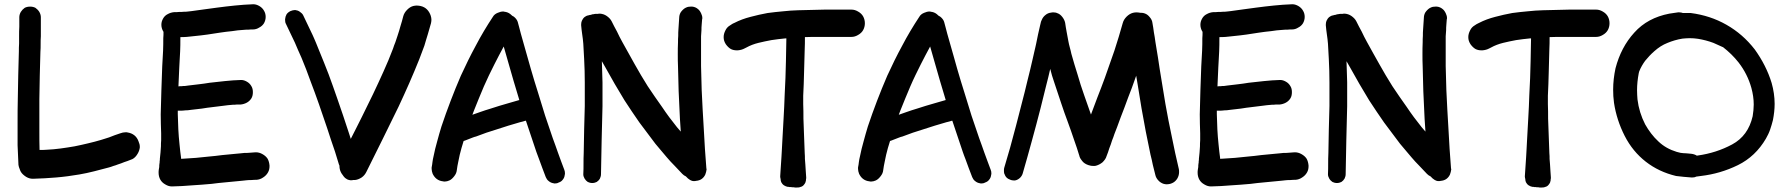

<svg xmlns="http://www.w3.org/2000/svg" viewBox="-20 -792 8188 879"><path d="M75.2 -5.9C80.1 2.9 88.9 10.7 99.6 17.6C109.4 23.4 119.1 26.4 129.9 26.4H131.8C168 25.4 203.1 23.4 237.3 20.5C272.5 17.6 307.6 12.7 342.8 6.8C365.2 2.9 388.7 -2 411.1 -7.8L478.5 -25.4C485.4 -27.3 492.2 -29.3 499 -32.2C505.9 -34.2 512.7 -36.1 519.5 -39.1C529.3 -42 539.1 -45.9 548.8 -49.8C558.6 -52.7 568.4 -56.6 578.1 -60.5C588.9 -63.5 597.7 -70.3 605.5 -81.1C612.3 -90.8 617.2 -100.6 619.1 -111.3C620.1 -114.3 620.1 -117.2 620.1 -120.1C620.1 -127.9 618.2 -135.7 614.3 -144.5C610.4 -156.2 603.5 -166 594.7 -172.9C585.9 -179.7 576.2 -183.6 564.5 -185.5C561.5 -186.5 558.6 -186.5 555.7 -186.5C546.9 -186.5 538.1 -184.6 530.3 -181.6C521.5 -178.7 513.7 -175.8 504.9 -172.9L479.5 -163.1C473.6 -161.1 467.8 -159.2 460.9 -157.2C455.1 -155.3 449.2 -153.3 442.4 -151.4C422.9 -145.5 403.3 -140.6 382.8 -135.7C362.3 -130.9 341.8 -126 321.3 -122.1C299.8 -118.2 278.3 -115.2 257.8 -112.3C236.3 -109.4 214.8 -107.4 192.4 -106.4C182.6 -105.5 172.9 -105.5 162.1 -105.5H161.1C160.2 -133.8 160.2 -162.1 160.2 -190.4V-263.7V-337.9C161.1 -374 161.1 -410.2 162.1 -446.3L165 -554.7C166 -566.4 166 -578.1 166 -589.8C166 -602.5 166 -614.3 167 -626V-712.9C167 -720.7 165 -728.5 160.2 -737.3C155.3 -745.1 149.4 -751 142.6 -755.9C135.7 -759.8 127 -761.7 118.2 -761.7C108.4 -761.7 99.6 -759.8 92.8 -755.9C85.9 -751 80.1 -745.1 75.2 -737.3C70.3 -728.5 68.4 -720.7 68.4 -712.9V-669.9C67.4 -655.3 67.4 -641.6 67.4 -627.9V-592.8C66.4 -580.1 66.4 -568.4 66.4 -556.6L63.5 -448.2L61.5 -338.9C60.5 -303.7 60.5 -268.6 60.5 -233.4V-127L64.5 -37.1C65.4 -30.3 67.4 -24.4 70.3 -17.6C71.3 -13.7 73.2 -9.8 75.2 -5.9Z M713.9 30.3C718.8 39.1 726.6 46.9 737.3 52.7C747.1 58.6 756.8 61.5 766.6 61.5H767.6C797.9 60.5 828.1 59.6 858.4 56.6C887.7 54.7 918 52.7 948.2 49.8C968.8 46.9 989.3 44.9 1009.8 43L1071.3 37.1L1090.8 35.2C1096.7 34.2 1102.5 34.2 1109.4 33.2C1117.2 32.2 1125 32.2 1131.8 32.2C1139.6 31.2 1147.5 31.2 1154.3 31.2C1165 30.3 1174.8 27.3 1184.6 20.5C1195.3 13.7 1202.1 5.9 1207 -2.9C1211.9 -11.7 1213.9 -20.5 1213.9 -31.2V-34.2C1212.9 -45.9 1210 -56.6 1205.1 -65.4C1199.2 -74.2 1191.4 -81.1 1180.7 -86.9C1171.9 -91.8 1162.1 -94.7 1152.3 -94.7H1149.4L1124 -92.8C1115.2 -91.8 1107.4 -91.8 1098.6 -91.8L1079.1 -89.8C1072.3 -88.9 1065.4 -88.9 1058.6 -87.9L997.1 -82C976.6 -79.1 956.1 -77.1 935.5 -75.2L877 -69.3L818.4 -65.4C815.4 -65.4 812.5 -65.4 809.6 -64.5C806.6 -86.9 803.7 -109.4 801.8 -131.8C796.9 -176.8 794.9 -222.7 793.9 -269.5V-285.2H800.8C807.6 -285.2 815.4 -285.2 822.3 -286.1C827.1 -287.1 833 -287.1 838.9 -287.1L854.5 -289.1L904.3 -294.9C920.9 -297.9 937.5 -299.8 954.1 -301.8L1001 -307.6C1015.6 -309.6 1031.2 -311.5 1046.9 -312.5C1052.7 -312.5 1058.6 -312.5 1064.5 -313.5H1082C1091.8 -314.5 1101.6 -317.4 1110.4 -322.3C1119.1 -327.1 1126 -334 1130.9 -341.8C1135.7 -349.6 1137.7 -359.4 1137.7 -370.1C1137.7 -380.9 1135.7 -389.6 1130.9 -397.5C1126 -406.2 1119.1 -413.1 1110.4 -418C1101.6 -422.9 1093.8 -425.8 1085 -425.8H1082C1058.6 -424.8 1035.2 -423.8 1010.7 -420.9C987.3 -418 963.9 -416 939.5 -413.1C922.9 -410.2 907.2 -408.2 890.6 -406.2L841.8 -400.4C836.9 -399.4 832 -399.4 827.1 -398.4C822.3 -398.4 817.4 -398.4 812.5 -397.5C806.6 -397.5 801.8 -397.5 796.9 -396.5C797.9 -425.8 799.8 -455.1 800.8 -484.4C801.8 -496.1 801.8 -507.8 802.7 -520.5C803.7 -532.2 803.7 -543.9 804.7 -556.6C805.7 -576.2 805.7 -595.7 805.7 -615.2V-622.1C814.5 -622.1 824.2 -622.1 834 -623L853.5 -625C859.4 -626 865.2 -626 872.1 -627C890.6 -628.9 910.2 -630.9 929.7 -633.8C949.2 -636.7 968.8 -639.6 987.3 -642.6C1005.9 -645.5 1023.4 -647.5 1042 -649.4C1059.6 -652.3 1077.1 -654.3 1095.7 -655.3C1102.5 -656.2 1110.4 -656.2 1117.2 -656.2C1124 -657.2 1131.8 -657.2 1138.7 -657.2C1148.4 -657.2 1158.2 -660.2 1167 -666C1176.8 -670.9 1183.6 -677.7 1188.5 -685.5C1193.4 -694.3 1196.3 -704.1 1196.3 -714.8C1196.3 -725.6 1193.4 -735.4 1188.5 -743.2C1183.6 -752 1176.8 -758.8 1167 -764.6C1158.2 -769.5 1149.4 -772.5 1140.6 -772.5H1138.7C1110.4 -771.5 1083 -769.5 1054.7 -766.6C1027.3 -763.7 1000 -760.7 971.7 -756.8C953.1 -753.9 933.6 -752 914.1 -749L857.4 -741.2C851.6 -740.2 845.7 -740.2 840.8 -739.3C835 -738.3 829.1 -738.3 823.2 -738.3C815.4 -737.3 807.6 -737.3 799.8 -737.3C792 -736.3 784.2 -736.3 776.4 -736.3C766.6 -735.4 756.8 -732.4 748 -727.5C738.3 -722.7 731.4 -715.8 726.6 -707C721.7 -698.2 718.8 -689.5 718.8 -678.7C718.8 -668 721.7 -658.2 726.6 -649.4C727.5 -648.4 727.5 -647.5 728.5 -646.5C728.5 -636.7 728.5 -627 727.5 -617.2C727.5 -598.6 727.5 -579.1 726.6 -559.6C725.6 -547.9 725.6 -536.1 724.6 -523.4L722.7 -488.3C721.7 -451.2 719.7 -414.1 718.8 -377.9C717.8 -341.8 716.8 -304.7 715.8 -268.6C715.8 -239.3 716.8 -210 717.8 -181.6V-177.7V-150.4C716.8 -140.6 716.8 -130.9 716.8 -122.1C715.8 -112.3 715.8 -102.5 714.8 -93.8C713.9 -84 712.9 -74.2 711.9 -65.4C711.9 -61.5 711.9 -57.6 710.9 -53.7C710.9 -49.8 710.9 -45.9 710 -43C709 -38.1 709 -32.2 709 -27.3L707 -15.6C706.1 -10.7 706.1 -5.9 706.1 -1C706.1 10.7 709 21.5 713.9 30.3Z M1544.9 3.9C1545.9 4.9 1546.9 6.8 1547.9 7.8C1550.8 12.7 1554.7 17.6 1559.6 22.5C1565.4 27.3 1572.3 31.2 1579.1 32.2C1582 33.2 1584 33.2 1586.9 33.2C1589.8 33.2 1593.8 33.2 1596.7 32.2H1604.5C1615.2 31.2 1625 27.3 1635.7 20.5C1645.5 13.7 1652.3 4.9 1657.2 -4.9C1681.6 -54.7 1707 -104.5 1731.4 -154.3L1804.7 -303.7C1821.3 -339.8 1837.9 -375 1853.5 -411.1C1869.1 -447.3 1884.8 -483.4 1899.4 -520.5L1922.9 -583C1927.7 -600.6 1933.6 -618.2 1938.5 -634.8C1943.4 -651.4 1948.2 -668.9 1953.1 -685.5C1954.1 -690.4 1955.1 -696.3 1955.1 -701.2C1955.1 -707 1954.1 -712.9 1952.1 -719.7C1948.2 -731.4 1942.4 -741.2 1934.6 -749C1927.7 -755.9 1918 -761.7 1905.3 -764.6C1899.4 -765.6 1893.6 -766.6 1887.7 -766.6C1882.8 -766.6 1877 -765.6 1872.1 -764.6C1861.3 -761.7 1852.5 -755.9 1843.8 -747.1C1835 -738.3 1829.1 -728.5 1826.2 -717.8C1822.3 -703.1 1818.4 -687.5 1813.5 -672.9C1809.6 -658.2 1804.7 -642.6 1799.8 -627.9L1790 -598.6C1786.1 -588.9 1782.2 -579.1 1779.3 -569.3C1765.6 -533.2 1751 -498 1735.4 -463.9C1719.7 -429.7 1704.1 -394.5 1687.5 -360.4L1636.7 -256.8C1620.1 -222.7 1602.5 -189.5 1585.9 -156.2C1583 -165 1580.1 -174.8 1577.1 -183.6C1559.6 -237.3 1542 -290 1523.4 -342.8C1510.7 -378.9 1498 -416 1484.4 -452.1C1470.7 -488.3 1456.1 -523.4 1441.4 -559.6C1436.5 -572.3 1431.6 -584 1426.8 -595.7C1421.9 -608.4 1416 -620.1 1411.1 -631.8L1368.2 -721.7C1365.2 -728.5 1359.4 -733.4 1352.5 -738.3C1345.7 -743.2 1338.9 -745.1 1331.1 -746.1C1324.2 -746.1 1316.4 -744.1 1309.6 -741.2C1301.8 -737.3 1295.9 -732.4 1292 -726.6C1288.1 -719.7 1286.1 -712.9 1285.2 -704.1V-701.2C1285.2 -694.3 1286.1 -687.5 1289.1 -682.6C1295.9 -668 1302.7 -654.3 1309.6 -639.6C1316.4 -625 1323.2 -611.3 1330.1 -596.7C1335 -585 1339.8 -573.2 1344.7 -562.5L1360.4 -527.3C1375 -492.2 1388.7 -457 1401.4 -420.9C1415 -385.7 1427.7 -350.6 1440.4 -314.5C1453.1 -278.3 1464.8 -242.2 1477.5 -206.1C1489.3 -169.9 1501 -133.8 1513.7 -97.7L1529.3 -46.9C1530.3 -42 1532.2 -38.1 1534.2 -33.2V-27.3C1535.2 -14.6 1539.1 -4.9 1544.9 3.9Z M2462.9 -22.5 2478.5 18.6C2481.4 25.4 2485.4 32.2 2492.2 37.1C2499 43 2506.8 45.9 2513.7 46.9C2516.6 47.9 2518.6 47.9 2520.5 47.9C2526.4 47.9 2532.2 46.9 2537.1 43.9C2545.9 41 2551.8 37.1 2556.6 30.3C2561.5 24.4 2564.5 17.6 2565.4 8.8C2566.4 5.9 2566.4 3.9 2566.4 1C2566.4 -4.9 2565.4 -9.8 2563.5 -14.6C2558.6 -27.3 2553.7 -41 2548.8 -53.7C2543.9 -67.4 2539.1 -81.1 2534.2 -93.8L2522.5 -127L2510.7 -159.2L2475.6 -262.7C2464.8 -297.9 2454.1 -333 2443.4 -367.2C2431.6 -403.3 2420.9 -440.4 2410.2 -476.6C2399.4 -513.7 2389.6 -550.8 2378.9 -586.9C2374 -603.5 2369.1 -621.1 2364.3 -638.7C2359.4 -656.2 2355.5 -673.8 2350.6 -690.4C2348.6 -697.3 2344.7 -704.1 2337.9 -710.9C2334 -714.8 2330.1 -717.8 2325.2 -719.7C2322.3 -722.7 2319.3 -724.6 2316.4 -727.5C2307.6 -734.4 2298.8 -737.3 2289.1 -738.3C2287.1 -739.3 2285.2 -739.3 2283.2 -739.3C2275.4 -739.3 2267.6 -737.3 2258.8 -733.4C2249 -729.5 2241.2 -723.6 2236.3 -714.8C2208 -671.9 2181.6 -627.9 2158.2 -583C2133.8 -538.1 2111.3 -492.2 2089.8 -445.3C2073.2 -407.2 2057.6 -368.2 2043 -330.1C2028.3 -291 2013.7 -252 2001 -212.9C1994.1 -190.4 1987.3 -167 1981.4 -144.5C1974.6 -122.1 1969.7 -99.6 1964.8 -76.2C1962.9 -67.4 1960.9 -59.6 1960 -50.8C1959 -42 1958 -34.2 1956.1 -25.4V-18.6C1956.1 -11.7 1958 -3.9 1960.9 3.9C1965.8 13.7 1971.7 21.5 1979.5 27.3C1987.3 33.2 1997.1 37.1 2007.8 38.1C2010.7 39.1 2013.7 39.1 2016.6 39.1C2023.4 39.1 2030.3 37.1 2037.1 34.2C2045.9 30.3 2052.7 23.4 2059.6 14.6C2066.4 5.9 2070.3 -2.9 2071.3 -12.7C2072.3 -19.5 2073.2 -25.4 2074.2 -32.2L2078.1 -51.8C2082 -73.2 2086.9 -93.8 2092.8 -114.3L2102.5 -146.5C2104.5 -147.5 2106.4 -147.5 2108.4 -148.4L2143.6 -162.1C2148.4 -164.1 2154.3 -166 2159.2 -167C2174.8 -172.9 2190.4 -178.7 2207 -184.6L2255.9 -200.2C2273.4 -206.1 2291 -211.9 2307.6 -216.8L2360.4 -232.4C2369.1 -234.4 2377 -236.3 2385.7 -239.3H2387.7L2435.5 -96.7C2439.5 -85.9 2443.4 -74.2 2448.2 -62.5C2453.1 -49.8 2458 -36.1 2462.9 -22.5ZM2150.4 -287.1C2165 -323.2 2179.7 -360.4 2195.3 -396.5C2210 -430.7 2226.6 -463.9 2243.2 -497.1C2256.8 -524.4 2271.5 -551.8 2286.1 -579.1C2293 -553.7 2300.8 -528.3 2307.6 -503.9C2323.2 -449.2 2338.9 -394.5 2355.5 -340.8L2357.4 -334C2340.8 -329.1 2323.2 -324.2 2306.6 -319.3C2279.3 -311.5 2252.9 -303.7 2226.6 -294.9C2210 -290 2192.4 -284.2 2175.8 -278.3C2165 -274.4 2153.3 -270.5 2142.6 -266.6C2145.5 -273.4 2147.5 -280.3 2150.4 -287.1Z M2907.2 -231.4C2931.6 -199.2 2956.1 -166 2980.5 -133.8C2989.3 -123 2998 -113.3 3006.8 -102.5C3015.6 -91.8 3024.4 -82 3033.2 -71.3C3043.9 -58.6 3055.7 -45.9 3068.4 -33.2L3103.5 3.9C3108.4 8.8 3113.3 12.7 3120.1 15.6C3126 22.5 3132.8 28.3 3139.6 32.2C3144.5 35.2 3150.4 37.1 3157.2 37.1C3160.2 37.1 3163.1 37.1 3166 36.1C3176.8 35.2 3185.5 32.2 3192.4 27.3C3199.2 22.5 3205.1 15.6 3209 6.8C3211.9 -1 3213.9 -8.8 3214.8 -16.6C3214.8 -17.6 3214.8 -19.5 3213.9 -20.5C3209 -80.1 3205.1 -140.6 3202.1 -200.2C3198.2 -259.8 3195.3 -319.3 3192.4 -379.9C3191.4 -416 3190.4 -453.1 3189.5 -489.3V-626C3190.4 -635.7 3190.4 -645.5 3191.4 -654.3C3191.4 -662.1 3191.4 -669.9 3192.4 -678.7C3193.4 -686.5 3193.4 -694.3 3194.3 -703.1C3195.3 -705.1 3195.3 -707 3195.3 -710C3195.3 -716.8 3193.4 -722.7 3190.4 -729.5C3186.5 -738.3 3181.6 -746.1 3174.8 -751C3168 -756.8 3159.2 -760.7 3149.4 -761.7H3141.6C3134.8 -761.7 3127.9 -760.7 3122.1 -757.8C3114.3 -754.9 3107.4 -749 3100.6 -741.2C3093.8 -733.4 3090.8 -724.6 3089.8 -715.8L3085.9 -657.2C3085 -647.5 3085 -637.7 3085 -627.9C3084 -618.2 3084 -608.4 3084 -598.6C3083 -580.1 3083 -561.5 3083 -543C3083 -524.4 3083 -505.9 3084 -487.3C3085 -450.2 3085.9 -413.1 3086.9 -375L3092.8 -248L3096.7 -189.5L3079.1 -210C3054.7 -240.2 3032.2 -270.5 3010.7 -302.7C2988.3 -334 2966.8 -365.2 2945.3 -397.5C2924.8 -430.7 2904.3 -463.9 2885.7 -498C2867.2 -531.2 2847.7 -565.4 2829.1 -599.6C2820.3 -615.2 2812.5 -630.9 2804.7 -647.5C2795.9 -663.1 2788.1 -678.7 2780.3 -694.3C2775.4 -704.1 2767.6 -711.9 2757.8 -718.8C2748 -725.6 2738.3 -728.5 2727.5 -729.5C2723.6 -729.5 2719.7 -729.5 2716.8 -728.5H2711.9C2707 -728.5 2703.1 -728.5 2699.2 -727.5C2697.3 -726.6 2695.3 -726.6 2692.4 -726.6L2686.5 -724.6H2684.6C2684.6 -723.6 2684.6 -723.6 2683.6 -723.6H2680.7C2677.7 -722.7 2675.8 -722.7 2673.8 -721.7C2667 -720.7 2661.1 -717.8 2656.2 -713.9C2650.4 -709 2646.5 -703.1 2643.6 -696.3C2641.6 -691.4 2640.6 -685.5 2640.6 -679.7V-675.8C2641.6 -662.1 2643.6 -648.4 2645.5 -633.8C2647.5 -620.1 2649.4 -606.4 2650.4 -591.8L2654.3 -521.5C2656.2 -485.4 2657.2 -450.2 2657.2 -414.1V-306.6C2656.2 -270.5 2655.3 -235.4 2654.3 -199.2C2653.3 -163.1 2653.3 -127 2652.3 -90.8C2651.4 -74.2 2651.4 -58.6 2651.4 -43C2651.4 -26.4 2651.4 -10.7 2650.4 5.9C2650.4 12.7 2652.3 18.6 2656.2 25.4C2660.2 32.2 2665 37.1 2670.9 41C2676.8 43.9 2683.6 45.9 2691.4 45.9C2699.2 45.9 2706.1 43.9 2711.9 41C2717.8 37.1 2722.7 32.2 2726.6 25.4C2729.5 18.6 2731.4 12.7 2731.4 5.9L2734.4 -149.4L2738.3 -305.7V-415L2735.4 -511.7C2740.2 -502.9 2746.1 -493.2 2751 -484.4C2779.3 -432.6 2808.6 -382.8 2838.9 -333C2861.3 -298.8 2883.8 -264.6 2907.2 -231.4Z M3302.7 -589.8C3309.6 -580.1 3317.4 -572.3 3326.2 -567.4C3334 -563.5 3342.8 -561.5 3353.5 -561.5H3357.4C3369.1 -562.5 3379.9 -565.4 3388.7 -570.3L3396.5 -574.2C3414.1 -584 3432.6 -590.8 3452.1 -595.7C3471.7 -600.6 3491.2 -604.5 3511.7 -608.4C3532.2 -611.3 3553.7 -614.3 3575.2 -616.2H3580.1C3579.1 -582 3579.1 -546.9 3578.1 -511.7C3577.1 -460 3575.2 -409.2 3572.3 -357.4C3571.3 -321.3 3569.3 -286.1 3567.4 -251C3565.4 -214.8 3563.5 -179.7 3561.5 -144.5C3560.5 -131.8 3560.5 -120.1 3559.6 -108.4L3557.6 -73.2L3554.7 -29.3C3553.7 -14.6 3552.7 1 3551.8 15.6C3551.8 19.5 3552.7 23.4 3553.7 27.3C3553.7 32.2 3554.7 37.1 3556.6 42C3559.6 47.9 3563.5 52.7 3569.3 56.6C3575.2 60.5 3581.1 62.5 3586.9 63.5H3591.8C3592.8 64.5 3594.7 64.5 3596.7 64.5H3601.6C3604.5 65.4 3607.4 65.4 3610.4 65.4C3613.3 65.4 3616.2 65.4 3619.1 66.4H3629.9C3632.8 66.4 3636.7 66.4 3640.6 65.4C3641.6 64.5 3642.6 64.5 3643.6 64.5C3644.5 63.5 3645.5 63.5 3646.5 63.5C3653.3 61.5 3658.2 57.6 3662.1 51.8C3667 45.9 3668.9 40 3669.9 33.2V29.3C3670.9 26.4 3670.9 23.4 3670.9 20.5L3668.9 -8.8C3668 -19.5 3668 -29.3 3667 -39.1L3665 -64.5C3665 -73.2 3665 -82 3664.1 -90.8L3661.1 -169.9L3658.2 -249C3658.2 -271.5 3658.2 -293 3657.2 -315.4V-346.7V-353.5C3659.2 -389.6 3660.2 -424.8 3661.1 -460.9C3662.1 -497.1 3663.1 -532.2 3664.1 -568.4C3665 -585 3665 -600.6 3665 -617.2V-622.1C3685.5 -623 3705.1 -623 3725.6 -623H3877.9C3888.7 -623 3898.4 -626 3908.2 -631.8C3918.9 -637.7 3926.8 -645.5 3931.6 -654.3C3936.5 -663.1 3939.5 -673.8 3939.5 -685.5C3939.5 -697.3 3936.5 -708 3931.6 -716.8C3926.8 -725.6 3918.9 -733.4 3908.2 -739.3C3898.4 -745.1 3888.7 -748 3877.9 -748H3755.9C3715.8 -747.1 3674.8 -746.1 3634.8 -745.1C3611.3 -744.1 3587.9 -743.2 3564.5 -740.2C3541 -738.3 3517.6 -735.4 3494.1 -732.4C3467.8 -727.5 3441.4 -721.7 3416 -714.8C3389.6 -708 3365.2 -699.2 3340.8 -686.5C3337.9 -685.5 3334 -683.6 3331.1 -681.6L3322.3 -675.8C3313.5 -670.9 3305.7 -663.1 3300.8 -652.3C3295.9 -642.6 3293 -632.8 3293 -623V-621.1C3293 -610.4 3295.9 -600.6 3302.7 -589.8Z M4415 -22.5 4430.7 18.6C4433.6 25.4 4437.5 32.2 4444.3 37.1C4451.2 43 4459 45.9 4465.8 46.9C4468.8 47.9 4470.7 47.9 4472.7 47.9C4478.5 47.9 4484.4 46.9 4489.3 43.9C4498 41 4503.9 37.1 4508.8 30.3C4513.7 24.4 4516.6 17.6 4517.6 8.8C4518.6 5.9 4518.6 3.9 4518.6 1C4518.6 -4.9 4517.6 -9.8 4515.6 -14.6C4510.7 -27.3 4505.9 -41 4501 -53.7C4496.1 -67.4 4491.2 -81.1 4486.3 -93.8L4474.6 -127L4462.9 -159.2L4427.7 -262.7C4417 -297.9 4406.2 -333 4395.5 -367.2C4383.8 -403.3 4373 -440.4 4362.3 -476.6C4351.6 -513.7 4341.8 -550.8 4331.1 -586.9C4326.2 -603.5 4321.3 -621.1 4316.4 -638.7C4311.5 -656.2 4307.6 -673.8 4302.7 -690.4C4300.8 -697.3 4296.9 -704.1 4290 -710.9C4286.1 -714.8 4282.2 -717.8 4277.3 -719.7C4274.4 -722.7 4271.5 -724.6 4268.6 -727.5C4259.8 -734.4 4251 -737.3 4241.2 -738.3C4239.3 -739.3 4237.3 -739.3 4235.4 -739.3C4227.5 -739.3 4219.7 -737.3 4210.9 -733.4C4201.2 -729.5 4193.4 -723.6 4188.5 -714.8C4160.2 -671.9 4133.8 -627.9 4110.4 -583C4085.9 -538.1 4063.5 -492.2 4042 -445.3C4025.4 -407.2 4009.8 -368.2 3995.1 -330.1C3980.5 -291 3965.8 -252 3953.1 -212.9C3946.3 -190.4 3939.5 -167 3933.6 -144.5C3926.8 -122.1 3921.9 -99.6 3917 -76.2C3915 -67.4 3913.1 -59.6 3912.1 -50.8C3911.1 -42 3910.2 -34.2 3908.2 -25.4V-18.6C3908.2 -11.7 3910.2 -3.9 3913.1 3.9C3918 13.7 3923.8 21.5 3931.6 27.3C3939.5 33.2 3949.2 37.1 3960 38.1C3962.9 39.1 3965.8 39.1 3968.8 39.1C3975.6 39.1 3982.4 37.1 3989.3 34.2C3998 30.3 4004.9 23.4 4011.7 14.6C4018.6 5.9 4022.5 -2.9 4023.4 -12.7C4024.4 -19.5 4025.4 -25.4 4026.4 -32.2L4030.3 -51.8C4034.2 -73.2 4039.1 -93.8 4044.9 -114.3L4054.7 -146.5C4056.6 -147.5 4058.6 -147.5 4060.5 -148.4L4095.7 -162.1C4100.6 -164.1 4106.4 -166 4111.3 -167C4127 -172.9 4142.6 -178.7 4159.2 -184.6L4208 -200.2C4225.6 -206.1 4243.2 -211.9 4259.8 -216.8L4312.5 -232.4C4321.3 -234.4 4329.1 -236.3 4337.9 -239.3H4339.8L4387.7 -96.7C4391.6 -85.9 4395.5 -74.2 4400.4 -62.5C4405.3 -49.8 4410.2 -36.1 4415 -22.5ZM4102.5 -287.1C4117.2 -323.2 4131.8 -360.4 4147.5 -396.5C4162.1 -430.7 4178.7 -463.9 4195.3 -497.1C4209 -524.4 4223.6 -551.8 4238.3 -579.1C4245.1 -553.7 4252.9 -528.3 4259.8 -503.9C4275.4 -449.2 4291 -394.5 4307.6 -340.8L4309.6 -334C4293 -329.1 4275.4 -324.2 4258.8 -319.3C4231.4 -311.5 4205.1 -303.7 4178.7 -294.9C4162.1 -290 4144.5 -284.2 4127.9 -278.3C4117.2 -274.4 4105.5 -270.5 4094.7 -266.6C4097.7 -273.4 4099.6 -280.3 4102.5 -287.1Z M4920.9 -80.1C4921.9 -79.1 4921.9 -77.1 4921.9 -76.2C4924.8 -67.4 4929.7 -60.5 4934.6 -54.7C4941.4 -45.9 4951.2 -40 4962.9 -36.1C4970.7 -33.2 4978.5 -32.2 4986.3 -32.2C4989.3 -32.2 4993.2 -32.2 4997.1 -33.2C5007.8 -36.1 5017.6 -41 5027.3 -48.8C5036.1 -57.6 5043 -66.4 5045.9 -77.1C5050.8 -88.9 5054.7 -100.6 5058.6 -113.3C5063.5 -125 5067.4 -136.7 5071.3 -149.4C5075.2 -159.2 5079.1 -168.9 5082 -178.7C5085.9 -189.5 5089.8 -199.2 5093.8 -209C5104.5 -239.3 5116.2 -269.5 5127.9 -299.8C5138.7 -330.1 5150.4 -360.4 5162.1 -390.6C5168.9 -409.2 5174.8 -426.8 5181.6 -445.3L5188.5 -404.3L5206.1 -295.9C5212.9 -260.7 5218.8 -225.6 5225.6 -189.5L5247.1 -84C5251 -68.4 5254.9 -52.7 5257.8 -37.1L5269.5 9.8C5271.5 18.6 5276.4 27.3 5283.2 34.2C5290 42 5298.8 46.9 5307.6 49.8C5312.5 50.8 5316.4 51.8 5321.3 51.8C5326.2 51.8 5331.1 50.8 5336.9 49.8C5346.7 46.9 5354.5 43 5361.3 36.1C5368.2 29.3 5373 21.5 5376 10.7C5377 5.9 5377.9 2 5377.9 -2V-5.9C5377.9 -9.8 5377.9 -13.7 5377 -17.6C5365.2 -67.4 5354.5 -116.2 5344.7 -166C5334 -215.8 5324.2 -266.6 5315.4 -316.4C5309.6 -351.6 5303.7 -386.7 5297.9 -422.9C5292 -459 5286.1 -494.1 5281.2 -529.3L5275.4 -564.5C5273.4 -577.1 5271.5 -588.9 5269.5 -600.6C5267.6 -615.2 5265.6 -628.9 5262.7 -643.6C5260.7 -658.2 5258.8 -672.9 5255.9 -687.5C5254.9 -696.3 5251 -705.1 5244.1 -712.9C5237.3 -721.7 5229.5 -727.5 5220.7 -730.5C5215.8 -732.4 5210.9 -733.4 5205.1 -733.4H5201.2C5194.3 -734.4 5188.5 -735.4 5182.6 -735.4C5177.7 -735.4 5171.9 -734.4 5167 -733.4C5156.2 -730.5 5146.5 -724.6 5137.7 -715.8C5128.9 -707 5123 -697.3 5120.1 -686.5C5108.4 -644.5 5095.7 -602.5 5082 -560.5C5067.4 -518.6 5052.7 -477.5 5038.1 -435.5C5027.3 -405.3 5015.6 -376 5003.9 -345.7C4994.1 -320.3 4984.4 -293.9 4974.6 -267.6L4943.4 -356.4C4932.6 -387.7 4921.9 -418.9 4913.1 -451.2C4903.3 -482.4 4893.6 -513.7 4884.8 -545.9C4882.8 -554.7 4880.9 -564.5 4877.9 -574.2C4875 -584 4873 -593.8 4871.1 -603.5C4868.2 -617.2 4866.2 -630.9 4863.3 -645.5C4860.4 -660.2 4858.4 -673.8 4856.4 -687.5C4854.5 -696.3 4850.6 -705.1 4843.8 -713.9C4836.9 -722.7 4830.1 -728.5 4821.3 -731.4C4815.4 -734.4 4808.6 -735.4 4801.8 -735.4C4798.8 -735.4 4795.9 -735.4 4793 -734.4C4782.2 -733.4 4773.4 -729.5 4766.6 -723.6C4758.8 -717.8 4752.9 -710 4749 -700.2C4746.1 -695.3 4745.1 -690.4 4744.1 -685.5C4743.2 -682.6 4743.2 -680.7 4742.2 -677.7L4732.4 -634.8C4729.5 -620.1 4726.6 -606.4 4723.6 -591.8C4720.7 -580.1 4718.8 -568.4 4715.8 -557.6C4712.9 -545.9 4710.9 -534.2 4708 -523.4C4700.2 -489.3 4692.4 -456.1 4683.6 -421.9C4675.8 -387.7 4667 -354.5 4658.2 -320.3L4631.8 -217.8L4604.5 -116.2L4577.1 -22.5C4576.2 -18.6 4576.2 -14.6 4576.2 -11.7C4576.2 -7.8 4576.2 -3.9 4577.1 1C4580.1 8.8 4583 15.6 4587.9 20.5C4592.8 25.4 4599.6 29.3 4608.4 32.2C4613.3 33.2 4617.2 34.2 4622.1 34.2C4625 34.2 4627.9 34.2 4630.9 33.2C4637.7 31.2 4644.5 27.3 4650.4 21.5C4656.2 15.6 4660.2 8.8 4662.1 2C4676.8 -47.9 4690.4 -97.7 4704.1 -147.5C4717.8 -197.3 4731.4 -248 4744.1 -297.9C4752.9 -332 4760.7 -366.2 4769.5 -400.4C4776.4 -425.8 4782.2 -451.2 4788.1 -476.6C4793 -456.1 4798.8 -436.5 4805.7 -417L4837.9 -320.3C4847.7 -291 4857.4 -262.7 4868.2 -234.4C4878.9 -206.1 4888.7 -176.8 4898.4 -148.4C4902.3 -136.7 4906.2 -125 4910.2 -114.3C4913.1 -103.5 4917 -91.8 4920.9 -80.1Z M5470.7 30.3C5475.6 39.1 5483.4 46.9 5494.1 52.7C5503.9 58.6 5513.7 61.5 5523.4 61.5H5524.4C5554.7 60.5 5585 59.6 5615.2 56.6C5644.5 54.7 5674.8 52.7 5705.1 49.8C5725.6 46.9 5746.1 44.9 5766.6 43L5828.1 37.1L5847.7 35.2C5853.5 34.2 5859.4 34.2 5866.2 33.2C5874 32.2 5881.8 32.2 5888.7 32.2C5896.5 31.2 5904.3 31.2 5911.1 31.2C5921.9 30.3 5931.6 27.3 5941.4 20.5C5952.1 13.7 5959 5.9 5963.9 -2.9C5968.8 -11.7 5970.7 -20.5 5970.7 -31.2V-34.2C5969.7 -45.9 5966.8 -56.6 5961.9 -65.4C5956.1 -74.2 5948.2 -81.1 5937.5 -86.9C5928.7 -91.8 5918.9 -94.7 5909.2 -94.7H5906.2L5880.9 -92.8C5872.1 -91.8 5864.3 -91.8 5855.5 -91.8L5835.9 -89.8C5829.1 -88.9 5822.3 -88.9 5815.4 -87.9L5753.9 -82C5733.4 -79.1 5712.9 -77.1 5692.4 -75.2L5633.8 -69.3L5575.2 -65.4C5572.3 -65.4 5569.3 -65.4 5566.4 -64.5C5563.5 -86.9 5560.5 -109.4 5558.6 -131.8C5553.7 -176.8 5551.8 -222.7 5550.8 -269.5V-285.2H5557.6C5564.5 -285.2 5572.3 -285.2 5579.1 -286.1C5584 -287.1 5589.8 -287.1 5595.7 -287.1L5611.3 -289.1L5661.1 -294.9C5677.7 -297.9 5694.3 -299.8 5710.9 -301.8L5757.8 -307.6C5772.5 -309.6 5788.1 -311.5 5803.7 -312.5C5809.6 -312.5 5815.4 -312.5 5821.3 -313.5H5838.9C5848.6 -314.5 5858.4 -317.4 5867.2 -322.3C5876 -327.1 5882.8 -334 5887.7 -341.8C5892.6 -349.6 5894.5 -359.4 5894.5 -370.1C5894.5 -380.9 5892.6 -389.6 5887.7 -397.5C5882.8 -406.2 5876 -413.1 5867.2 -418C5858.4 -422.9 5850.6 -425.8 5841.8 -425.8H5838.9C5815.4 -424.8 5792 -423.8 5767.6 -420.9C5744.1 -418 5720.7 -416 5696.3 -413.1C5679.7 -410.2 5664.1 -408.2 5647.5 -406.2L5598.6 -400.4C5593.8 -399.4 5588.9 -399.4 5584 -398.4C5579.1 -398.4 5574.2 -398.4 5569.3 -397.5C5563.5 -397.5 5558.6 -397.5 5553.7 -396.5C5554.7 -425.8 5556.6 -455.1 5557.6 -484.4C5558.6 -496.1 5558.6 -507.8 5559.6 -520.5C5560.5 -532.2 5560.5 -543.9 5561.5 -556.6C5562.5 -576.2 5562.5 -595.7 5562.5 -615.2V-622.1C5571.3 -622.1 5581.1 -622.1 5590.8 -623L5610.4 -625C5616.2 -626 5622.1 -626 5628.9 -627C5647.5 -628.9 5667 -630.9 5686.5 -633.8C5706.1 -636.7 5725.6 -639.6 5744.1 -642.6C5762.7 -645.5 5780.3 -647.5 5798.8 -649.4C5816.4 -652.3 5834 -654.3 5852.5 -655.3C5859.4 -656.2 5867.2 -656.2 5874 -656.2C5880.9 -657.2 5888.7 -657.2 5895.5 -657.2C5905.3 -657.2 5915 -660.2 5923.8 -666C5933.6 -670.9 5940.4 -677.7 5945.3 -685.5C5950.2 -694.3 5953.1 -704.1 5953.1 -714.8C5953.1 -725.6 5950.2 -735.4 5945.3 -743.2C5940.4 -752 5933.6 -758.8 5923.8 -764.6C5915 -769.5 5906.2 -772.5 5897.5 -772.5H5895.5C5867.2 -771.5 5839.8 -769.5 5811.5 -766.6C5784.2 -763.7 5756.8 -760.7 5728.5 -756.8C5710 -753.9 5690.4 -752 5670.9 -749L5614.3 -741.2C5608.4 -740.2 5602.5 -740.2 5597.7 -739.3C5591.8 -738.3 5585.9 -738.3 5580.1 -738.3C5572.3 -737.3 5564.5 -737.3 5556.6 -737.3C5548.8 -736.3 5541 -736.3 5533.2 -736.3C5523.4 -735.4 5513.7 -732.4 5504.9 -727.5C5495.1 -722.7 5488.3 -715.8 5483.4 -707C5478.5 -698.2 5475.6 -689.5 5475.6 -678.7C5475.6 -668 5478.5 -658.2 5483.4 -649.4C5484.4 -648.4 5484.4 -647.5 5485.4 -646.5C5485.4 -636.7 5485.4 -627 5484.4 -617.2C5484.4 -598.6 5484.4 -579.1 5483.4 -559.6C5482.4 -547.9 5482.4 -536.1 5481.4 -523.4L5479.5 -488.3C5478.5 -451.2 5476.6 -414.1 5475.6 -377.9C5474.6 -341.8 5473.6 -304.7 5472.7 -268.6C5472.7 -239.3 5473.6 -210 5474.6 -181.6V-177.7V-150.4C5473.6 -140.6 5473.6 -130.9 5473.6 -122.1C5472.7 -112.3 5472.7 -102.5 5471.7 -93.8C5470.7 -84 5469.7 -74.2 5468.8 -65.4C5468.8 -61.5 5468.8 -57.6 5467.8 -53.7C5467.8 -49.8 5467.8 -45.9 5466.8 -43C5465.8 -38.1 5465.8 -32.2 5465.8 -27.3L5463.9 -15.6C5462.9 -10.7 5462.9 -5.9 5462.9 -1C5462.9 10.7 5465.8 21.5 5470.7 30.3Z M6316.4 -231.4C6340.8 -199.2 6365.2 -166 6389.6 -133.8C6398.4 -123 6407.2 -113.3 6416 -102.5C6424.8 -91.8 6433.6 -82 6442.4 -71.3C6453.1 -58.6 6464.8 -45.9 6477.5 -33.2L6512.7 3.9C6517.6 8.8 6522.5 12.7 6529.3 15.6C6535.2 22.5 6542 28.3 6548.8 32.2C6553.7 35.2 6559.6 37.1 6566.4 37.1C6569.3 37.1 6572.3 37.1 6575.2 36.1C6585.9 35.2 6594.7 32.2 6601.6 27.3C6608.4 22.5 6614.3 15.6 6618.2 6.8C6621.1 -1 6623 -8.8 6624 -16.6C6624 -17.6 6624 -19.5 6623 -20.5C6618.2 -80.1 6614.3 -140.6 6611.3 -200.2C6607.4 -259.8 6604.5 -319.3 6601.6 -379.9C6600.6 -416 6599.6 -453.1 6598.6 -489.3V-626C6599.6 -635.7 6599.6 -645.5 6600.6 -654.3C6600.6 -662.1 6600.6 -669.9 6601.6 -678.7C6602.5 -686.5 6602.5 -694.3 6603.5 -703.1C6604.5 -705.1 6604.5 -707 6604.5 -710C6604.5 -716.8 6602.5 -722.7 6599.6 -729.5C6595.7 -738.3 6590.8 -746.1 6584 -751C6577.1 -756.8 6568.4 -760.7 6558.6 -761.7H6550.8C6543.9 -761.7 6537.1 -760.7 6531.2 -757.8C6523.4 -754.9 6516.6 -749 6509.8 -741.2C6502.9 -733.4 6500 -724.6 6499 -715.8L6495.1 -657.2C6494.1 -647.5 6494.1 -637.7 6494.1 -627.9C6493.2 -618.2 6493.2 -608.4 6493.2 -598.6C6492.2 -580.1 6492.2 -561.5 6492.2 -543C6492.2 -524.4 6492.2 -505.9 6493.2 -487.3C6494.1 -450.2 6495.1 -413.1 6496.1 -375L6502 -248L6505.9 -189.5L6488.3 -210C6463.9 -240.2 6441.4 -270.5 6419.9 -302.7C6397.5 -334 6376 -365.2 6354.5 -397.5C6334 -430.7 6313.5 -463.9 6294.9 -498C6276.4 -531.2 6256.8 -565.4 6238.3 -599.6C6229.5 -615.2 6221.7 -630.9 6213.9 -647.5C6205.1 -663.1 6197.3 -678.7 6189.5 -694.3C6184.6 -704.1 6176.8 -711.9 6167 -718.8C6157.2 -725.6 6147.5 -728.5 6136.7 -729.5C6132.8 -729.5 6128.9 -729.5 6126 -728.5H6121.1C6116.2 -728.5 6112.3 -728.5 6108.4 -727.5C6106.4 -726.6 6104.5 -726.6 6101.6 -726.6L6095.7 -724.6H6093.8C6093.8 -723.6 6093.8 -723.6 6092.8 -723.6H6089.8C6086.9 -722.7 6085 -722.7 6083 -721.7C6076.2 -720.7 6070.3 -717.8 6065.4 -713.9C6059.6 -709 6055.7 -703.1 6052.7 -696.3C6050.8 -691.4 6049.8 -685.5 6049.8 -679.7V-675.8C6050.8 -662.1 6052.7 -648.4 6054.7 -633.8C6056.6 -620.1 6058.6 -606.4 6059.6 -591.8L6063.5 -521.5C6065.4 -485.4 6066.4 -450.2 6066.4 -414.1V-306.6C6065.4 -270.5 6064.5 -235.4 6063.5 -199.2C6062.5 -163.1 6062.5 -127 6061.5 -90.8C6060.5 -74.2 6060.5 -58.6 6060.5 -43C6060.5 -26.4 6060.5 -10.7 6059.6 5.9C6059.6 12.7 6061.5 18.6 6065.4 25.4C6069.3 32.2 6074.2 37.1 6080.1 41C6085.9 43.9 6092.8 45.9 6100.6 45.9C6108.4 45.9 6115.2 43.9 6121.1 41C6127 37.1 6131.8 32.2 6135.7 25.4C6138.7 18.6 6140.6 12.7 6140.6 5.9L6143.6 -149.4L6147.5 -305.7V-415L6144.5 -511.7C6149.4 -502.9 6155.3 -493.2 6160.2 -484.4C6188.5 -432.6 6217.8 -382.8 6248 -333C6270.5 -298.8 6293 -264.6 6316.4 -231.4Z M6711.9 -589.8C6718.8 -580.1 6726.6 -572.3 6735.4 -567.4C6743.2 -563.5 6752 -561.5 6762.7 -561.5H6766.6C6778.3 -562.5 6789.1 -565.4 6797.9 -570.3L6805.7 -574.2C6823.2 -584 6841.8 -590.8 6861.3 -595.7C6880.9 -600.6 6900.4 -604.5 6920.9 -608.4C6941.4 -611.3 6962.9 -614.3 6984.4 -616.2H6989.3C6988.3 -582 6988.3 -546.9 6987.3 -511.7C6986.3 -460 6984.4 -409.2 6981.4 -357.4C6980.5 -321.3 6978.5 -286.1 6976.6 -251C6974.6 -214.8 6972.7 -179.7 6970.7 -144.5C6969.7 -131.8 6969.7 -120.1 6968.8 -108.4L6966.8 -73.2L6963.9 -29.3C6962.9 -14.6 6961.9 1 6960.9 15.6C6960.9 19.5 6961.9 23.4 6962.9 27.3C6962.9 32.2 6963.9 37.1 6965.8 42C6968.8 47.9 6972.7 52.7 6978.5 56.6C6984.4 60.5 6990.2 62.5 6996.1 63.5H7001C7002 64.5 7003.9 64.5 7005.9 64.5H7010.7C7013.7 65.4 7016.6 65.4 7019.5 65.4C7022.5 65.4 7025.4 65.4 7028.3 66.4H7039.1C7042 66.4 7045.9 66.4 7049.8 65.4C7050.8 64.5 7051.8 64.5 7052.7 64.5C7053.7 63.5 7054.7 63.5 7055.7 63.5C7062.5 61.5 7067.4 57.6 7071.3 51.8C7076.2 45.9 7078.1 40 7079.1 33.2V29.3C7080.1 26.4 7080.1 23.4 7080.1 20.5L7078.1 -8.8C7077.1 -19.5 7077.1 -29.3 7076.2 -39.1L7074.2 -64.5C7074.2 -73.2 7074.2 -82 7073.2 -90.8L7070.3 -169.9L7067.4 -249C7067.4 -271.5 7067.4 -293 7066.4 -315.4V-346.7V-353.5C7068.4 -389.6 7069.3 -424.8 7070.3 -460.9C7071.3 -497.1 7072.3 -532.2 7073.2 -568.4C7074.2 -585 7074.2 -600.6 7074.2 -617.2V-622.1C7094.7 -623 7114.3 -623 7134.8 -623H7287.1C7297.9 -623 7307.6 -626 7317.4 -631.8C7328.1 -637.7 7335.9 -645.5 7340.8 -654.3C7345.7 -663.1 7348.6 -673.8 7348.6 -685.5C7348.6 -697.3 7345.7 -708 7340.8 -716.8C7335.9 -725.6 7328.1 -733.4 7317.4 -739.3C7307.6 -745.1 7297.9 -748 7287.1 -748H7165C7125 -747.1 7084 -746.1 7043.9 -745.1C7020.5 -744.1 6997.1 -743.2 6973.6 -740.2C6950.2 -738.3 6926.8 -735.4 6903.3 -732.4C6877 -727.5 6850.6 -721.7 6825.2 -714.8C6798.8 -708 6774.4 -699.2 6750 -686.5C6747.1 -685.5 6743.2 -683.6 6740.2 -681.6L6731.4 -675.8C6722.7 -670.9 6714.8 -663.1 6710 -652.3C6705.1 -642.6 6702.1 -632.8 6702.1 -623V-621.1C6702.1 -610.4 6705.1 -600.6 6711.9 -589.8Z M7514.6 -51.8C7554.7 -20.5 7600.6 1 7653.3 13.7L7688.5 17.6L7723.6 20.5H7727.5C7734.4 20.5 7740.2 19.5 7745.1 16.6C7752.9 15.6 7759.8 14.6 7766.6 13.7C7826.2 6.8 7882.8 -9.8 7936.5 -36.1C7990.2 -62.5 8033.2 -103.5 8064.5 -157.2C8072.3 -170.9 8079.1 -184.6 8084 -199.2C8088.9 -212.9 8092.8 -227.5 8096.7 -242.2C8101.6 -267.6 8104.5 -292 8104.5 -316.4C8104.5 -348.6 8099.6 -380.9 8090.8 -412.1C8074.2 -466.8 8047.9 -517.6 8013.7 -565.4C7976.6 -613.3 7933.6 -650.4 7883.8 -678.7C7834 -707 7780.3 -724.6 7720.7 -732.4H7684.6C7679.7 -734.4 7673.8 -735.4 7668 -735.4H7662.1L7641.6 -732.4C7634.8 -731.4 7628.9 -730.5 7622.1 -729.5C7556.6 -716.8 7502.9 -688.5 7461.9 -642.6C7420.9 -597.7 7392.6 -543 7376 -479.5C7369.1 -447.3 7365.2 -414.1 7365.2 -381.8C7365.2 -361.3 7366.2 -341.8 7369.1 -321.3C7377 -268.6 7393.6 -217.8 7418 -169.9C7442.4 -122.1 7474.6 -83 7514.6 -51.8ZM7723.6 -87.9C7705.1 -89.8 7693.4 -90.8 7686.5 -90.8C7679.7 -90.8 7668.9 -92.8 7656.2 -96.7C7624 -106.4 7595.7 -122.1 7572.3 -144.5C7547.9 -167 7528.3 -193.4 7511.7 -222.7C7493.2 -258.8 7481.4 -296.9 7476.6 -336.9C7475.6 -350.6 7474.6 -364.3 7474.6 -378.9C7474.6 -405.3 7477.5 -430.7 7482.4 -457C7483.4 -460 7483.4 -461.9 7484.4 -464.8C7491.2 -482.4 7501 -499 7511.7 -513.7C7524.4 -529.3 7538.1 -543.9 7553.7 -557.6C7572.3 -574.2 7591.8 -586.9 7614.3 -595.7C7635.7 -604.5 7658.2 -611.3 7682.6 -615.2C7693.4 -616.2 7705.1 -617.2 7715.8 -617.2C7728.5 -617.2 7741.2 -616.2 7753.9 -614.3C7777.3 -610.4 7800.8 -604.5 7824.2 -595.7C7831.1 -592.8 7836.9 -589.8 7843.8 -586.9C7850.6 -584 7856.4 -581.1 7863.3 -578.1C7864.3 -577.1 7866.2 -577.1 7868.2 -576.2C7894.5 -555.7 7918.9 -532.2 7939.5 -505.9C7966.8 -470.7 7986.3 -431.6 7998 -389.6C8004.9 -364.3 8008.8 -338.9 8008.8 -313.5C8008.8 -295.9 8006.8 -278.3 8003.9 -259.8C7990.2 -200.2 7959 -157.2 7910.2 -130.9C7861.3 -104.5 7808.6 -87.9 7752.9 -80.1C7752 -80.1 7750 -80.1 7749 -79.1C7741.2 -84 7732.4 -86.9 7723.6 -87.9Z"/></svg>

Font: Citrustime FakeCyr
Style: Regular
Weight: 400
Version: Version 1.1